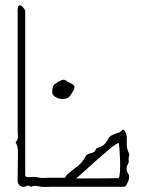

<svg xmlns="http://www.w3.org/2000/svg" viewBox="-20 -720 547 739"><path d="M67 -1Q60 -2 54 -8Q48 -14 48 -21Q48 -26 48 -42.5Q48 -59 48.5 -80Q49 -101 49 -118Q49 -135 49 -139Q49 -147 47 -155.5Q45 -164 40 -172Q49 -181 49 -196Q49 -201 48.5 -205Q48 -209 48 -213V-682Q48 -698 56 -699.5Q64 -701 77 -680V-48Q77 -40 84 -38Q94 -38 106 -39Q118 -40 127 -37Q136 -34 148.5 -35Q161 -36 170 -36H231Q234 -46 245 -54Q263 -68 280.5 -82Q298 -96 308 -116Q314 -127 323.5 -128.5Q333 -130 343 -136Q347 -138 348 -143.5Q349 -149 356 -151Q382 -157 395 -183Q400 -194 410 -199Q420 -204 431 -208Q441 -211 441.5 -211Q442 -211 451 -220Q456 -225 462.5 -211.5Q469 -198 468 -190Q468 -179 468 -162.5Q468 -146 476 -131Q479 -125 476 -118Q475 -114 475.5 -103.5Q476 -93 472 -88Q462 -69 473 -52Q478 -45 477 -36Q476 -27 472 -19Q466 -6 463.5 -3.5Q461 -1 448 -1H177Q158 -1 150 -0.5Q142 0 122 -4Q114 -6 106 -3.5Q98 -1 96 -2Q89 -8 82 -4Q75 0 67 -1ZM273 -33Q333 -33 365 -33.5Q397 -34 412.5 -34Q428 -34 437 -34Q441 -42 442 -63Q443 -84 442 -108.5Q441 -133 439.5 -151Q438 -169 437 -170Q427 -167 405 -149Q383 -131 357 -108Q331 -85 308 -64Q285 -43 273 -33ZM222 -339Q208 -339 196.5 -345Q185 -351 182 -359Q180 -365 182 -379.5Q184 -394 198 -401Q207 -408 217 -411.5Q227 -415 234 -410Q239 -406 246 -402.5Q253 -399 259 -396Q271 -387 265 -376Q258 -363 249.5 -351Q241 -339 222 -339Z"/></svg>

Font: Sankofa Display
Style: Regular
Weight: 400
Designer: Batsirai Madzonga
Foundry: Batsirai Madzonga
Version: Version 1.000; ttfautohint (v1.8.4.7-5d5b)